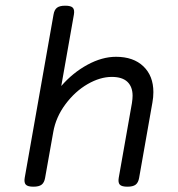

<svg xmlns="http://www.w3.org/2000/svg" viewBox="-20 -666 640 690"><path d="M213.9 -645.5Q194.3 -645.5 184.8 -638.2Q175.3 -630.9 172.4 -613.8L68.8 -26.9Q65.9 -9.8 72.8 -2.4Q79.6 4.9 99.6 4.9H100.6Q120.1 4.9 129.6 -2.4Q139.2 -9.8 142.1 -26.9L171.4 -191.4Q180.7 -245.1 215.3 -291.5Q250 -337.9 294.9 -363.8Q339.8 -389.6 381.8 -389.6Q419.4 -389.6 438 -371.8Q456.5 -354 456.5 -321.8Q456.5 -311 454.1 -295.4L406.7 -26.9Q403.8 -9.8 410.6 -2.4Q417.5 4.9 437.5 4.9H438.5Q458 4.9 467.5 -2.4Q477.1 -9.8 480 -26.9L527.8 -297.9Q531.2 -316.4 531.2 -335Q531.2 -393.1 495.4 -427.5Q459.5 -461.9 397 -461.9Q346.7 -461.9 293.9 -433.1Q241.2 -404.3 200.2 -356.9L245.6 -613.8Q248.5 -630.9 241.7 -638.2Q234.9 -645.5 214.8 -645.5Z"/></svg>

Font: Courier Prime Code
Style: Italic
Weight: 400
Italic angle: -10°
Designer: Alan Dague-Greene
Foundry: Quote-Unquote Apps
Version: Version 3.18